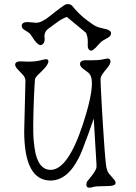

<svg xmlns="http://www.w3.org/2000/svg" viewBox="-20 -918 646 914"><path d="M439 -120.1 439.5 -131.3 426.3 -353.5 401.9 -284.2Q368.7 -191.9 354.7 -165.8Q340.8 -139.6 328.1 -121.8Q315.4 -104 299.3 -89.8Q262.7 -58.6 220.7 -58.6Q95.2 -58.6 95.2 -293.9L101.1 -532.2Q101.1 -549.3 88.4 -562.5Q75.7 -575.7 67.4 -584.5Q52.2 -599.6 52.2 -609.9Q52.2 -626 79.6 -626L111.3 -624.5Q148.4 -624.5 170.9 -630.4Q193.4 -636.2 198.2 -636.2Q210.4 -636.2 210.4 -626.5Q210.4 -609.4 179.7 -580.1Q168 -569.3 157.7 -558.6Q147.5 -547.9 146.5 -539.8Q145.5 -531.7 144.3 -508.8Q143.1 -485.8 141.6 -454.1Q135.7 -297.4 139.9 -253.7Q144 -210 149.2 -187.7Q154.3 -165.5 163.1 -148.4Q183.6 -109.4 220.7 -109.4Q303.2 -109.4 374.5 -326.2Q437 -516.6 408.7 -562.5Q402.3 -572.3 385.3 -583.5Q360.8 -599.6 360.8 -612.3Q360.8 -631.3 388.2 -631.3L412.1 -630.9Q447.8 -630.9 466.8 -634.8Q487.8 -639.6 490.7 -639.6Q505.9 -639.6 505.9 -626Q505.9 -612.3 490 -593.8Q474.1 -575.2 466.6 -563.5Q459 -551.8 458.7 -541.5Q458.5 -531.2 459.5 -511.7Q460.4 -492.2 461.9 -463.9Q463.4 -435.5 465.3 -401.1Q467.3 -366.7 469.5 -331.1Q471.7 -295.4 474.1 -261Q476.6 -226.6 478.5 -198.2Q483.9 -133.3 485.8 -123.8Q487.8 -114.3 490.5 -106.9Q493.2 -99.6 497.1 -93.8L527.3 -58.1Q536.1 -40.5 518.6 -35.2Q505.4 -31.7 471.4 -31.7Q437.5 -31.7 425.3 -28.3Q391.1 -17.6 391.1 -38.1Q391.1 -49.8 396.2 -55.9Q401.4 -62 407.7 -69.8Q414.1 -77.6 420.9 -86.9Q438 -110.4 439 -120.1ZM191.4 -744.6 192.9 -732.9Q192.9 -711.9 178.7 -704.6Q161.6 -694.8 126.5 -752.4Q122.6 -759.8 108.2 -768.1Q93.8 -776.4 88.6 -781.7Q83.5 -787.1 83.5 -795.4Q83.5 -813 112.3 -813L151.9 -809.6Q178.2 -809.6 217.3 -841.3Q239.3 -859.4 263.7 -877.4Q288.1 -895.5 292.7 -897Q297.4 -898.4 303.2 -898.4Q316.4 -898.4 324.2 -889.6Q355 -850.6 396.5 -819.8Q409.7 -810.1 423.3 -800.8Q439.5 -789.6 461.2 -784.9Q482.9 -780.3 490.2 -777.8Q508.8 -771 508.8 -759.8Q508.8 -746.6 491.7 -737.3Q466.8 -724.1 460.7 -718Q454.6 -711.9 448 -704.6Q441.4 -697.3 435.5 -690.9Q420.9 -676.8 414.3 -676.8Q407.7 -676.8 402.6 -683.1Q397.5 -689.5 397.5 -700.7L397.9 -720.2Q397.9 -743.2 389.6 -761.7Q302.2 -834 298.3 -837.4Q273.9 -829.1 247.6 -808.8Q221.2 -788.6 207.5 -779.3Q191.4 -766.1 191.4 -744.6Z"/></svg>

Font: Snowburst One
Style: Regular
Weight: 400
Designer: Annet Stirling
Foundry: Annet Stirling
Version: Version 1.001